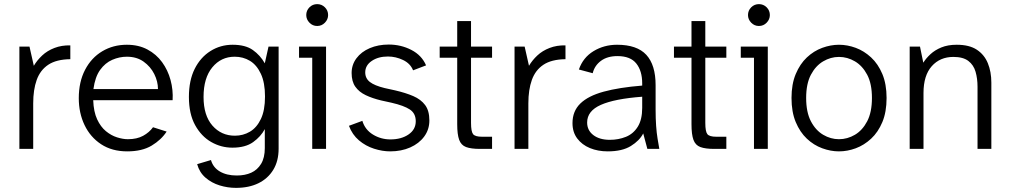

<svg xmlns="http://www.w3.org/2000/svg" viewBox="-20 -722 4899 931"><path d="M74 0V-496H123L144 -403Q160 -430 184.5 -453Q209 -476 244 -489.5Q279 -503 321 -502V-435Q253 -434 214 -408Q175 -382 158 -334.5Q141 -287 141 -221V0Z M597 12Q523 12 470.5 -22.5Q418 -57 390 -115.5Q362 -174 362 -246Q362 -325 392.5 -383.5Q423 -442 476 -473.5Q529 -505 595 -505Q652 -505 695 -482Q738 -459 766 -420.5Q794 -382 807 -334Q820 -286 817 -236H432Q434 -180 451 -143.5Q468 -107 493.5 -86Q519 -65 547.5 -56Q576 -47 600 -47Q644 -47 674 -63.5Q704 -80 722 -105L788 -84Q762 -44 715.5 -16Q669 12 597 12ZM433 -290H746Q746 -327 728 -363Q710 -399 676.5 -423Q643 -447 595 -447Q559 -447 524.5 -432Q490 -417 465.5 -383Q441 -349 433 -290Z M1124 189Q1084 189 1045 177Q1006 165 976.5 139.5Q947 114 936 74L1003 54Q1013 90 1046 109.5Q1079 129 1128 129Q1168 129 1198 115.5Q1228 102 1246 72.5Q1264 43 1264 -4V-96Q1245 -60 1207.5 -33Q1170 -6 1107 -6Q1052 -6 1004 -33.5Q956 -61 926 -115.5Q896 -170 896 -252Q896 -332 924 -388Q952 -444 1000.5 -474.5Q1049 -505 1108 -505Q1170 -505 1206 -479.5Q1242 -454 1264 -415L1282 -496H1331V-1Q1331 59 1305 101.5Q1279 144 1233 166.5Q1187 189 1124 189ZM1119 -64Q1159 -64 1192 -83.5Q1225 -103 1245 -145Q1265 -187 1265 -254Q1265 -321 1245 -364Q1225 -407 1192 -427Q1159 -447 1118 -447Q1052 -447 1009.5 -395.5Q967 -344 967 -252Q967 -162 1010 -113Q1053 -64 1119 -64Z M1494 0V-442H1430V-496H1561V0ZM1518 -596Q1496 -596 1480.5 -612Q1465 -628 1465 -649Q1465 -671 1480.5 -686.5Q1496 -702 1518 -702Q1540 -702 1555.5 -686.5Q1571 -671 1571 -649Q1571 -628 1555.5 -612Q1540 -596 1518 -596Z M1872 12Q1834 12 1793.5 -1Q1753 -14 1720.5 -41.5Q1688 -69 1672 -112L1737 -136Q1750 -93 1788.5 -69.5Q1827 -46 1873 -46Q1926 -46 1961 -70Q1996 -94 1996 -134Q1996 -172 1967.5 -191Q1939 -210 1878 -224L1828 -235Q1786 -245 1753.5 -260.5Q1721 -276 1703 -301.5Q1685 -327 1685 -368Q1685 -408 1708.5 -439.5Q1732 -471 1773 -488.5Q1814 -506 1865 -506Q1924 -506 1974.5 -480Q2025 -454 2046 -405L1983 -381Q1970 -414 1934.5 -431Q1899 -448 1861 -448Q1814 -448 1782.5 -426.5Q1751 -405 1751 -371Q1751 -342 1773.5 -324.5Q1796 -307 1845 -295L1895 -284Q1947 -272 1984 -256Q2021 -240 2041.5 -212.5Q2062 -185 2062 -138Q2062 -94 2037 -60Q2012 -26 1969 -7Q1926 12 1872 12Z M2307 0Q2264 0 2240 -9Q2216 -18 2206.5 -44Q2197 -70 2197 -120V-442H2112V-496H2197V-620H2264V-496H2366V-442H2264V-126Q2264 -84 2274 -71.5Q2284 -59 2317 -59H2366V0Z M2475 0V-496H2524L2545 -403Q2561 -430 2585.5 -453Q2610 -476 2645 -489.5Q2680 -503 2722 -502V-435Q2654 -434 2615 -408Q2576 -382 2559 -334.5Q2542 -287 2542 -221V0Z M2927 12Q2879 12 2840.5 -4Q2802 -20 2779 -50.5Q2756 -81 2756 -125Q2756 -183 2794 -220Q2832 -257 2907 -277.5Q2982 -298 3094 -307V-318Q3094 -378 3065.5 -414Q3037 -450 2974 -450Q2925 -450 2894 -427Q2863 -404 2854 -367L2787 -385Q2807 -443 2858 -474Q2909 -505 2972 -505Q3069 -505 3114 -456Q3159 -407 3159 -309V-191Q3159 -147 3161.5 -112Q3164 -77 3168.5 -50Q3173 -23 3177 0H3119L3099 -75Q3081 -40 3039 -14Q2997 12 2927 12ZM2937 -44Q2979 -44 3015 -58.5Q3051 -73 3072.5 -107.5Q3094 -142 3094 -199V-253Q2960 -243 2893.5 -213.5Q2827 -184 2827 -128Q2827 -90 2857 -67Q2887 -44 2937 -44Z M3443 0Q3400 0 3376 -9Q3352 -18 3342.5 -44Q3333 -70 3333 -120V-442H3248V-496H3333V-620H3400V-496H3502V-442H3400V-126Q3400 -84 3410 -71.5Q3420 -59 3453 -59H3502V0Z M3636 0V-442H3572V-496H3703V0ZM3660 -596Q3638 -596 3622.5 -612Q3607 -628 3607 -649Q3607 -671 3622.5 -686.5Q3638 -702 3660 -702Q3682 -702 3697.5 -686.5Q3713 -671 3713 -649Q3713 -628 3697.5 -612Q3682 -596 3660 -596Z M4048 12Q4008 12 3967 -3Q3926 -18 3892.5 -49.5Q3859 -81 3838.5 -130Q3818 -179 3818 -247Q3818 -314 3838.5 -363Q3859 -412 3892.5 -443.5Q3926 -475 3967 -490Q4008 -505 4048 -505Q4089 -505 4129.5 -490Q4170 -475 4204 -443.5Q4238 -412 4258.5 -363Q4279 -314 4279 -247Q4279 -179 4258.5 -130Q4238 -81 4204 -49.5Q4170 -18 4129.5 -3Q4089 12 4048 12ZM4048 -47Q4089 -47 4125.5 -68.5Q4162 -90 4185 -134Q4208 -178 4208 -247Q4208 -316 4185 -359.5Q4162 -403 4125.5 -424.5Q4089 -446 4048 -446Q4008 -446 3971.5 -424.5Q3935 -403 3912 -359.5Q3889 -316 3889 -247Q3889 -178 3912 -134Q3935 -90 3971.5 -68.5Q4008 -47 4048 -47Z M4391 0V-496H4441L4457 -418Q4470 -439 4491.5 -459Q4513 -479 4544.5 -492Q4576 -505 4619 -505Q4680 -505 4716.5 -481Q4753 -457 4770 -415.5Q4787 -374 4787 -321V0H4720V-301Q4720 -341 4710.5 -374Q4701 -407 4675.5 -426.5Q4650 -446 4603 -446Q4538 -446 4498 -401Q4458 -356 4458 -271V0Z"/></svg>

Font: Atkinson Hyperlegible Next Light
Style: Regular
Weight: 300
Designer: Elliott Scott, Megan Eiswerth, Linus Boman, Theodore Petrosky, Letters from Sweden
Foundry: Applied Design Works, Letters from Sweden
Version: Version 2.001